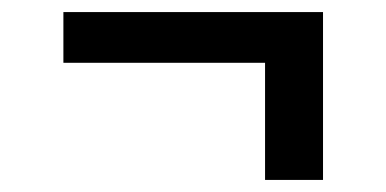

<svg xmlns="http://www.w3.org/2000/svg" viewBox="-20 -402 640 318"><path d="M515 -104H419V-298H85V-382H515Z"/></svg>

Font: Iosevka Custom Medium Extended
Style: Regular
Weight: 500
Width: 7
Monospace: yes
Designer: Belleve Invis
Foundry: Belleve Invis
Version: Version 11.2.4; ttfautohint (v1.8.4)